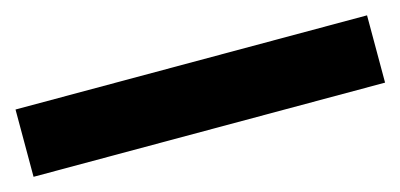

<svg xmlns="http://www.w3.org/2000/svg" viewBox="-29 -97 634 304"><g transform="rotate(-15 288.0 55.0)"><path d="M576.2 110.3H0V0H576.2Z"/></g></svg>

Font: Pretendard GOV Variable
Style: Regular
Weight: 400
Designer: Base glyphs from Inter by Rasmus Andersson; Hangul glyphs from Noto Sans CJK(Source Han Sans) by Jang Soo-young and Kang
Foundry: Kil Hyung-jin
Version: Version 1.307;Glyphs 3.2 (3192)